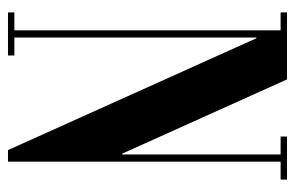

<svg xmlns="http://www.w3.org/2000/svg" viewBox="-149 -590 739 481"><g transform="rotate(90 220.5 -349.5)"><path d="M356 0H385V-699H367V-286H365L179 -699H56V0H74V-622H76ZM322 -699V-683H430V-699ZM11 -16V0H119V-16ZM11 -699V-683H56V-699Z"/></g></svg>

Font: Emberly Black
Style: Regular
Weight: 900
Designer: Rajesh Rajput
Foundry: Rajesh Rajput
Version: Version 1.000